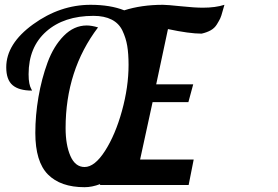

<svg xmlns="http://www.w3.org/2000/svg" viewBox="-20 -770 1157 799"><path d="M630 -419H784L764 -345H615L563 -106H786L765 0H396L397 -4Q363 9 332 9Q232 9 179.5 -44Q127 -97 127 -217Q127 -290 140 -366Q153 -442 178 -510Q203 -578 245.5 -621Q288 -664 341 -664Q361 -664 388 -656Q253 -478 253 -237Q253 -167 273 -121Q293 -75 332 -75Q374 -75 417 -142Q460 -209 487.5 -308.5Q515 -408 515 -500Q515 -546 509.5 -579Q504 -612 489.5 -642.5Q475 -673 444.5 -688.5Q414 -704 369 -704Q246 -704 172.5 -639Q99 -574 99 -461Q99 -438 102 -423.5Q105 -409 109 -402Q113 -395 113 -393Q59 -393 32.5 -415.5Q6 -438 6 -490Q6 -588 118 -669Q230 -750 357 -750Q439 -750 497 -727Q569 -750 658 -750Q675 -750 732.5 -744Q790 -738 824 -738Q877 -738 914 -750Q912 -745 906.5 -724Q901 -703 896.5 -693.5Q892 -684 882.5 -668.5Q873 -653 857 -644Q841 -635 819 -630Q768 -630 679 -649Z"/></svg>

Font: Lobster 1.3
Style: Regular
Weight: 400
Designer: Pablo Impallari
Foundry: Pablo Impallari. www.impallari.com
Version: Version 1.003 2010